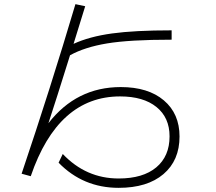

<svg xmlns="http://www.w3.org/2000/svg" viewBox="-20 -829 1040 924"><path d="M213 -236Q348 -410 561 -410Q693 -410 768.5 -346Q844 -282 844 -172Q844 -57 766.5 9Q689 75 551 75Q380 75 262 -46L282 -88Q394 30 551 30Q668 30 732 -23.5Q796 -77 796 -173Q796 -263 733 -314Q670 -365 558 -365Q259 -365 128 19L84 7Q223 -405 343 -809L390 -799Q380 -766 334 -618Q410 -653 519 -668Q628 -683 806 -683V-638Q603 -638 495 -620Q387 -602 317 -563Q249 -345 213 -236Z"/></svg>

Font: Mplus 1p Light
Style: Regular
Weight: 300
Version: Version 1.061